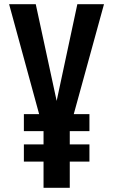

<svg xmlns="http://www.w3.org/2000/svg" viewBox="-20 -895 540 915"><path d="M187.5 0V-125H93.8V-207H187.5V-270H93.8V-351.1H166.5L23.4 -875H150.4L250 -414.1L348.6 -875H475.6L331.5 -351.1H406.2V-270H312.5V-207H406.2V-125H312.5V0Z"/></svg>

Font: Oswald
Style: Book
Weight: 400
Designer: vernon adams
Foundry: vernon adams
Version: Version 1.000